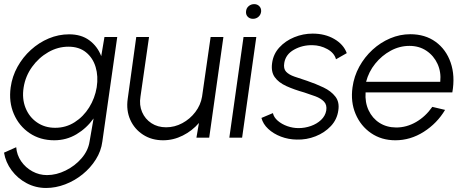

<svg xmlns="http://www.w3.org/2000/svg" viewBox="-58 -684 2336 954"><path d="M461 -500H524.5L450.5 19.5Q444.5 66.5 418.2 108.2Q392 150 352.5 182Q313 214 265.8 232Q218.5 250 171 250Q119 250 74.2 226.2Q29.5 202.5 -0.2 162.5Q-30 122.5 -38 74.5L22.5 47.5Q25.5 86 47.2 117.5Q69 149 103 167.5Q137 186 175.5 186Q222 186 268.2 163.2Q314.5 140.5 347.2 102.5Q380 64.5 387 19.5L407 -95.5Q372.5 -47 322.2 -17Q272 13 211.5 13Q141.5 13 89 -22.5Q36.5 -58 10.8 -117.8Q-15 -177.5 -5 -250Q2.5 -304.5 29 -352.2Q55.5 -400 95.5 -436.2Q135.5 -472.5 184.2 -493Q233 -513.5 285.5 -513.5Q346 -513.5 386.2 -483.5Q426.5 -453.5 445 -405ZM216 -49Q269.5 -49 313 -76.8Q356.5 -104.5 385 -150.2Q413.5 -196 422.5 -250Q431 -305 417.2 -350.8Q403.5 -396.5 369.2 -424.2Q335 -452 282 -452Q229.5 -452 182 -424.8Q134.5 -397.5 101.5 -351.8Q68.5 -306 59.5 -250Q50.5 -194 68.8 -148.2Q87 -102.5 125.8 -75.8Q164.5 -49 216 -49Z M576.5 -192.5 619 -500H682.5L640 -204Q633 -162 648 -127.2Q663 -92.5 694.2 -72Q725.5 -51.5 767.5 -51.5Q809.5 -51.5 847.8 -72Q886 -92.5 912.5 -127.2Q939 -162 946 -204L988.5 -500H1052L981.5 0H918L930.5 -73Q897 -34 850.2 -10.5Q803.5 13 752.5 13Q695.5 13 652.8 -14.8Q610 -42.5 589.2 -89Q568.5 -135.5 576.5 -192.5Z M1152 -500H1215.5L1145 0H1081.5ZM1199 -590.5Q1183 -590.5 1173 -600.8Q1163 -611 1164.5 -627Q1165.5 -643 1177.2 -653.2Q1189 -663.5 1205 -663.5Q1220.5 -663.5 1230.5 -653.2Q1240.5 -643 1239.5 -627Q1238 -611 1226.5 -600.8Q1215 -590.5 1199 -590.5Z M1416.5 9.5Q1375 9 1337.8 -5.2Q1300.5 -19.5 1274.8 -43.5Q1249 -67.5 1241 -98L1298 -122Q1302.5 -101 1322.2 -84Q1342 -67 1369.5 -57.2Q1397 -47.5 1425.5 -47.5Q1457 -47.5 1486.8 -58Q1516.5 -68.5 1537.2 -88Q1558 -107.5 1563 -134.5Q1567.5 -163 1551.8 -179.2Q1536 -195.5 1509 -205.5Q1482 -215.5 1454 -224.5Q1402.5 -239 1364.2 -256.5Q1326 -274 1307 -300.8Q1288 -327.5 1294 -370.5Q1300 -415.5 1330 -448.2Q1360 -481 1404 -499Q1448 -517 1495.5 -517Q1557 -517 1603 -490.2Q1649 -463.5 1665 -420L1611.5 -389.5Q1603 -421 1568.5 -440Q1534 -459 1494.5 -459.5Q1444.5 -460.5 1403 -437.2Q1361.5 -414 1354.5 -371.5Q1349.5 -342.5 1363.8 -327.5Q1378 -312.5 1405.5 -303.2Q1433 -294 1467.5 -282.5Q1511.5 -267.5 1549.2 -249.5Q1587 -231.5 1608.2 -204.2Q1629.5 -177 1623 -135.5Q1617 -90.5 1586 -57.5Q1555 -24.5 1510 -6.8Q1465 11 1416.5 9.5Z M1906.5 13Q1837.5 13 1785.8 -22.5Q1734 -58 1708.8 -117.8Q1683.5 -177.5 1693.5 -250Q1701 -305 1727.2 -352.8Q1753.5 -400.5 1793 -436.8Q1832.5 -473 1880.8 -493.5Q1929 -514 1980.5 -514Q2054.5 -514 2106.5 -476.2Q2158.5 -438.5 2181.2 -373Q2204 -307.5 2189.5 -225H1758.5Q1755 -175.5 1773.5 -136Q1792 -96.5 1827.2 -73.8Q1862.5 -51 1910.5 -50.5Q1962.5 -50.5 2009.5 -77.8Q2056.5 -105 2090 -153L2153.5 -138Q2114 -71.5 2047.8 -29.2Q1981.5 13 1906.5 13ZM1761 -277.5H2129.5Q2134.5 -326 2116 -366.5Q2097.5 -407 2061.2 -431.5Q2025 -456 1976.5 -456Q1927.5 -456 1883.2 -432Q1839 -408 1806.5 -367.8Q1774 -327.5 1761 -277.5Z"/></svg>

Font: Urbanist Light
Style: Italic
Weight: 300
Italic angle: -8°
Designer: Corey Hu
Foundry: Corey Hu
Version: Version 1.330; ttfautohint (v1.8.4.7-5d5b)